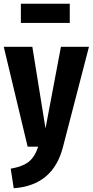

<svg xmlns="http://www.w3.org/2000/svg" viewBox="-25 -780 493 1021"><path d="M310 1Q258 206 48 221L32 117Q95 106 127.5 80.5Q160 55 178 0H122L-5 -531H147L217 -97L299 -531H448ZM346 -658H86V-760H346Z"/></svg>

Font: Fira Sans Extra Condensed
Style: Bold
Weight: 700
Width: 1
Designer: Carrois Corporate & Edenspiekermann AG
Foundry: Carrois Corporate GbR & Edenspiekermann AG
Version: Version 4.203